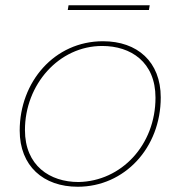

<svg xmlns="http://www.w3.org/2000/svg" viewBox="-20 -704 687 731"><path d="M276 7C454 7 592 -141 592 -333C592 -469 503 -547 372 -547C187 -547 55 -392 55 -207C55 -72 145 7 276 7ZM279 -11C170 -11 75 -73 75 -209C75 -382 204 -529 369 -529C478 -529 572 -468 572 -332C572 -152 442 -14 279 -11ZM238 -666H547L550 -684H241Z"/></svg>

Font: Poppins Devanagari Thin
Style: Italic
Weight: 100
Italic angle: -10°
Designer: Ninad Kale (Devanagari), Jonny Pinhorn (Latin)
Foundry: Indian Type Foundry
Version: 4.005